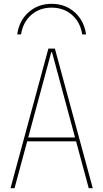

<svg xmlns="http://www.w3.org/2000/svg" viewBox="-20 -984 540 1004"><path d="M250 -964Q321 -964 370.5 -920Q420 -876 430 -804H410Q400 -868 356.5 -906Q313 -944 250 -944Q187 -944 143.5 -906Q100 -868 90 -804H70Q80 -876 129.5 -920Q179 -964 250 -964ZM35 0 233 -730H267L465 0H444L252 -711H248L56 0ZM115 -245V-265H385V-245Z"/></svg>

Font: M PLUS 1 Code Thin
Style: Regular
Weight: 250
Designer: Coji Morishita
Foundry: UNDERFOREST DESIGN
Version: Version 1.002